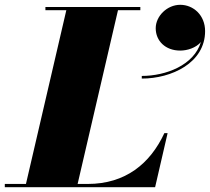

<svg xmlns="http://www.w3.org/2000/svg" viewBox="-70 -779 874 799"><path d="M578 -661.5C578 -609 618 -568.5 680 -568.5C709 -568.5 745 -579.5 766 -604C737.5 -508 620.5 -463 520 -463V-452C644 -452 783.5 -517.5 783.5 -649.5C783.5 -715.5 735 -759 680 -759C625.5 -759 578 -712 578 -661.5ZM575.5 0 627.5 -225H614C555 -98 452 -13.5 295 -13.5H253L421 -736.5H514V-750H119V-736.5H206L38 -13.5H-50V0Z"/></svg>

Font: Bodoni* 16pt Fatface
Style: Italic
Weight: 900
Italic angle: -13°
Version: Version 2.3